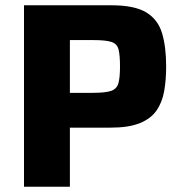

<svg xmlns="http://www.w3.org/2000/svg" viewBox="-20 -708 683 728"><path d="M71 0V-688H402Q490 -688 534.5 -661Q579 -634 594.5 -582Q610 -530 610 -456Q610 -405 602.5 -362.5Q595 -320 573.5 -289Q552 -258 510 -241Q468 -224 399 -224H245V0ZM245 -356H332Q380 -356 401.5 -363.5Q423 -371 429 -392.5Q435 -414 435 -456Q435 -499 429.5 -520.5Q424 -542 402.5 -549Q381 -556 335 -556H245Z"/></svg>

Font: Saira
Style: Bold
Weight: 700
Designer: Hector Gatti with collaboration of the Omnibus-Type team
Foundry: Omnibus-Type
Version: Version 1.100; ttfautohint (v1.8.3)